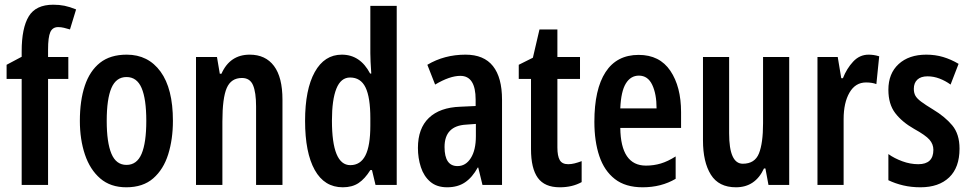

<svg xmlns="http://www.w3.org/2000/svg" viewBox="-20 -785 4122 815"><path d="M270 -450H184V0H72V-450H8V-510L72 -544V-567Q72 -666 102 -715.5Q132 -765 206 -765Q232 -765 254 -760.5Q276 -756 303 -745L277 -660Q264 -664 251.5 -667Q239 -670 227 -670Q203 -670 193.5 -648.5Q184 -627 184 -574V-543H270Z M714 -272Q714 -194 694 -130Q674 -66 630.5 -28Q587 10 516 10Q449 10 405.5 -27.5Q362 -65 340.5 -129Q319 -193 319 -272Q319 -358 340 -421Q361 -484 404.5 -518.5Q448 -553 518 -553Q609 -553 661.5 -481Q714 -409 714 -272ZM433 -272Q433 -180 453 -132.5Q473 -85 517 -85Q561 -85 581 -132Q601 -179 601 -272Q601 -365 581 -411.5Q561 -458 517 -458Q473 -458 453 -411.5Q433 -365 433 -272Z M1040 -553Q1107 -553 1143 -505Q1179 -457 1179 -362V0H1067V-333Q1067 -393 1054 -423.5Q1041 -454 1007 -454Q961 -454 942.5 -411.5Q924 -369 924 -269V0H812V-543H901L913 -472H920Q956 -553 1040 -553Z M1435 10Q1357 10 1316 -63.5Q1275 -137 1275 -272Q1275 -405 1316 -479Q1357 -553 1431 -553Q1509 -553 1551 -473H1556Q1554 -502 1553 -523Q1552 -544 1552 -559V-760H1664V0H1574L1559 -63H1552Q1529 -26 1502 -8Q1475 10 1435 10ZM1467 -84Q1510 -84 1531 -125Q1552 -166 1552 -252V-283Q1552 -372 1531.5 -414Q1511 -456 1466 -456Q1427 -456 1408 -409Q1389 -362 1389 -273Q1389 -84 1467 -84Z M1956 -553Q2034 -553 2072.5 -504.5Q2111 -456 2111 -362V0H2028L2010 -74H2008Q1985 -32 1954 -11Q1923 10 1878 10Q1834 10 1806.5 -13.5Q1779 -37 1766.5 -75.5Q1754 -114 1754 -157Q1754 -240 1800.5 -284.5Q1847 -329 1934 -332L1999 -335V-362Q1999 -463 1934 -463Q1889 -463 1827 -426L1794 -510Q1866 -553 1956 -553ZM1959 -256Q1867 -251 1867 -161Q1867 -80 1922 -80Q1957 -80 1978.5 -114Q2000 -148 2000 -207V-259Z M2392 -88Q2405 -88 2419 -91.5Q2433 -95 2449 -101V-12Q2429 -1 2406 4.5Q2383 10 2356 10Q2292 10 2263 -30Q2234 -70 2234 -152V-450H2182V-510L2242 -540L2270 -660H2346V-543H2442V-450H2346V-159Q2346 -123 2356 -105.5Q2366 -88 2392 -88Z M2691 -552Q2780 -552 2825.5 -484.5Q2871 -417 2871 -309V-242H2613Q2615 -82 2722 -82Q2755 -82 2785 -91Q2815 -100 2848 -121V-26Q2787 10 2708 10Q2635 10 2590 -25Q2545 -60 2524 -122.5Q2503 -185 2503 -268Q2503 -406 2550.5 -479Q2598 -552 2691 -552ZM2692 -464Q2657 -464 2636.5 -430.5Q2616 -397 2613 -325H2767Q2767 -386 2748.5 -425Q2730 -464 2692 -464Z M3330 -543V0H3242L3229 -70H3223Q3186 10 3104 10Q3031 10 2997.5 -43.5Q2964 -97 2964 -189V-543H3075V-219Q3075 -90 3133 -90Q3184 -90 3201.5 -133.5Q3219 -177 3219 -262V-543Z M3667 -553Q3677 -553 3688 -551.5Q3699 -550 3712 -546L3700 -428Q3682 -435 3656 -435Q3611 -435 3586 -392Q3561 -349 3561 -279V0H3450V-543H3536L3551 -453H3558Q3574 -494 3601.5 -523.5Q3629 -553 3667 -553Z M4053 -154Q4053 -74 4009 -32Q3965 10 3887 10Q3848 10 3814 2Q3780 -6 3751 -20V-131Q3776 -113 3810 -100.5Q3844 -88 3878 -88Q3942 -88 3942 -149Q3942 -173 3925.5 -192Q3909 -211 3860 -238Q3809 -267 3780 -305Q3751 -343 3751 -404Q3751 -473 3794.5 -513Q3838 -553 3912 -553Q3950 -553 3983.5 -543Q4017 -533 4049 -514L4015 -426Q3993 -442 3968 -451.5Q3943 -461 3917 -461Q3889 -461 3874 -447Q3859 -433 3859 -408Q3859 -391 3865.5 -379Q3872 -367 3890 -353.5Q3908 -340 3941 -320Q3991 -290 4022 -253Q4053 -216 4053 -154Z"/></svg>

Font: Noto Sans Khmer UI ExtraCondensed SemiBold
Style: Regular
Weight: 600
Width: 2
Designer: Danh Hong and the Monotype Design Team
Foundry: Monotype Imaging Inc.
Version: Version 2.002; ttfautohint (v1.8.4.7-5d5b)